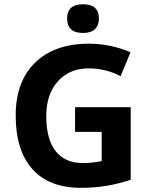

<svg xmlns="http://www.w3.org/2000/svg" viewBox="-20 -879 712 908"><path d="M335 -372.1H598.1V-28.8Q534.2 -7.8 477.8 0.7Q421.4 9.3 362.3 9.3Q212.4 9.3 133.3 -79.1Q54.2 -167.5 54.2 -332.5Q54.2 -493.2 146 -582.8Q237.8 -672.4 400.4 -672.4Q502.4 -672.4 597.2 -631.8L550.3 -519Q478 -555.7 399.4 -555.7Q308.6 -555.7 253.7 -494.4Q198.7 -433.1 198.7 -329.6Q198.7 -221.7 242.9 -164.8Q287.1 -107.9 371.6 -107.9Q415.5 -107.9 460.9 -117.2V-255.4H335ZM297.4 -791.5Q297.4 -858.9 372.6 -858.9Q447.8 -858.9 447.8 -791.5Q447.8 -759.3 429 -741.2Q410.2 -723.1 372.6 -723.1Q297.4 -723.1 297.4 -791.5Z"/></svg>

Font: Bpm'online Open Sans
Style: Bold
Weight: 700
Foundry: Ascender Corporation
Version: Version 1.10